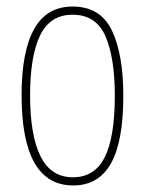

<svg xmlns="http://www.w3.org/2000/svg" viewBox="-20 -557 443 587"><path d="M357 -264Q357 -124 319 -57Q281 10 204 10Q46 10 46 -266Q46 -400 84.5 -468.5Q123 -537 202 -537Q287 -537 322 -464Q357 -391 357 -264ZM72 -266Q72 -143 104 -79Q136 -15 203 -15Q269 -15 300 -76Q331 -137 331 -265Q331 -380 302.5 -446Q274 -512 202 -512Q133 -512 102.5 -448.5Q72 -385 72 -266Z"/></svg>

Font: Noto Sans Thai ExtCond Thin
Style: Regular
Weight: 100
Width: 2
Designer: Monotype Design Team
Foundry: Monotype Imaging Inc.
Version: Version 2.002; ttfautohint (v1.8.4.7-5d5b)